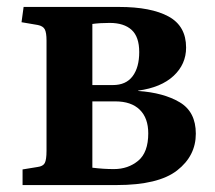

<svg xmlns="http://www.w3.org/2000/svg" viewBox="-20 -533 620 553"><path d="M45 0V-45L88 -52Q104 -54 109 -63.5Q114 -73 114 -99V-416Q114 -439 109 -448.5Q104 -458 89 -461L42 -469L48 -513H323Q415 -513 465.5 -485.5Q516 -458 516 -396Q516 -348 480 -314.5Q444 -281 378 -272V-271Q451 -266 497.5 -238.5Q544 -211 544 -148Q544 -84 490 -42Q436 0 316 0ZM246 -288H305Q343 -288 362 -313.5Q381 -339 381 -383Q381 -427 359 -447Q337 -467 296 -467Q268 -467 246 -464ZM308 -46Q349 -46 378 -70Q407 -94 407 -149Q407 -193 382.5 -217Q358 -241 312 -241H246V-50Q262 -48 277.5 -47Q293 -46 308 -46Z"/></svg>

Font: Literata 36pt SemiBold
Style: Regular
Weight: 600
Designer: Latin by Veronika Burian and Jose Scaglione. Greek by Irene Vlachou. Cyrillic by Vera Evstafieva.
Foundry: TypeTogether
Version: Version 3.002